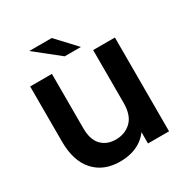

<svg xmlns="http://www.w3.org/2000/svg" viewBox="-203 -1065 1197 1241"><g transform="rotate(-30 396.0 -444.5)"><path d="M340.2 11.8Q217.6 11.8 147.3 -66Q76.9 -143.8 76.9 -289.6V-700H239.3V-294.8Q239.3 -208.8 279.7 -167.2Q320.1 -125.5 386 -125.5Q455.3 -125.5 501.2 -169.5Q547.1 -213.5 547.1 -306.4V-700H709.5V0H552.3V-174.4L586.5 -146.1Q553.7 -66.2 490.8 -27.2Q428 11.8 340.2 11.8ZM367.7 -757 186.4 -901.3H354.3L488.7 -757Z"/></g></svg>

Font: Montserrat Alternates Thin
Style: Regular
Weight: 100
Designer: Julieta Ulanovsky
Foundry: Julieta Ulanovsky
Version: Version 9.000